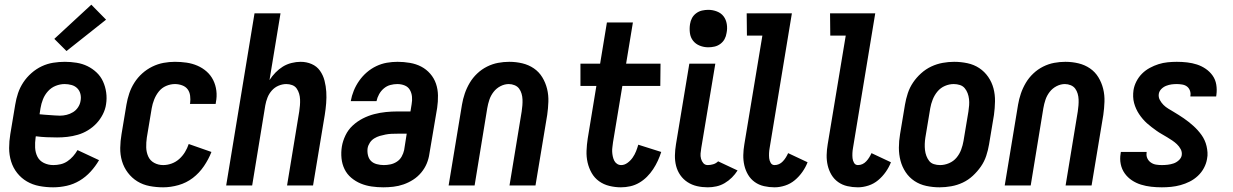

<svg xmlns="http://www.w3.org/2000/svg" viewBox="-20 -792 5265 820"><path d="M207 8Q177 8 148 2.5Q119 -3 95 -17Q71 -31 53.5 -53Q36 -75 27.5 -102.5Q19 -130 19 -159.5Q19 -189 24 -219L45 -345Q49 -370 57 -394Q65 -418 79.5 -440Q94 -462 114.5 -480Q135 -498 158.5 -509Q182 -520 207 -524Q232 -528 257 -528Q282 -528 307 -524Q332 -520 353.5 -509.5Q375 -499 392.5 -482.5Q410 -466 420 -444Q430 -422 433.5 -397Q437 -372 433 -347Q430 -325 419 -303.5Q408 -282 392 -265Q376 -248 355.5 -235.5Q335 -223 312.5 -216.5Q290 -210 268 -207.5Q246 -205 224 -205Q201 -205 178.5 -206Q156 -207 133 -210L132 -204Q129 -183 130 -161.5Q131 -140 140 -122.5Q149 -105 167.5 -96Q186 -87 208 -87Q223 -87 238.5 -90.5Q254 -94 267.5 -103Q281 -112 292 -124.5Q303 -137 311 -151L403 -108Q388 -82 367 -59Q346 -36 320 -20.5Q294 -5 265 1.5Q236 8 207 8ZM236 -298Q250 -298 264.5 -301.5Q279 -305 292 -313Q305 -321 313.5 -334Q322 -347 324 -361Q327 -376 323.5 -390.5Q320 -405 310 -415Q300 -425 285.5 -429Q271 -433 256 -433Q237 -433 218 -425.5Q199 -418 185 -402.5Q171 -387 163.5 -368Q156 -349 153 -330L149 -304Q160 -303 171 -302Q182 -301 192.5 -300.5Q203 -300 214 -299Q225 -298 236 -298ZM264 -574 212 -626 370 -772 433 -708Z M677 8Q647 8 618.5 2.5Q590 -3 566.5 -17.5Q543 -32 526 -54.5Q509 -77 501 -104Q493 -131 493.5 -160.5Q494 -190 499 -219L520 -345Q524 -369 532 -393Q540 -417 554 -439Q568 -461 587.5 -478.5Q607 -496 630.5 -507.5Q654 -519 678.5 -523.5Q703 -528 727 -528Q752 -528 776.5 -524.5Q801 -521 823 -511.5Q845 -502 862.5 -486.5Q880 -471 890.5 -450Q901 -429 904 -404.5Q907 -380 902 -355L901 -348H791L792 -351Q794 -367 792 -383Q790 -399 781.5 -410.5Q773 -422 758 -427.5Q743 -433 727 -433Q708 -433 689.5 -425Q671 -417 658.5 -401.5Q646 -386 638.5 -367Q631 -348 628 -330L607 -204Q604 -183 604.5 -162.5Q605 -142 613 -124Q621 -106 638.5 -96.5Q656 -87 677 -87Q695 -87 713 -93.5Q731 -100 745.5 -113Q760 -126 770 -142.5Q780 -159 786 -177L883 -143Q871 -112 851 -82.5Q831 -53 803.5 -32Q776 -11 742.5 -1.5Q709 8 677 8Z M946 0 1067 -735H1178L1131 -450Q1142 -467 1156.5 -482Q1171 -497 1188 -507.5Q1205 -518 1225 -523Q1245 -528 1264 -528Q1289 -528 1311 -518.5Q1333 -509 1346.5 -490Q1360 -471 1366 -447.5Q1372 -424 1373.5 -400Q1375 -376 1373 -351Q1371 -326 1367 -301L1317 0H1206L1258 -316Q1260 -329 1261 -342Q1262 -355 1261.5 -367.5Q1261 -380 1257.5 -392Q1254 -404 1247 -414Q1240 -424 1228 -428.5Q1216 -433 1203 -433Q1186 -433 1169.5 -426Q1153 -419 1141 -405.5Q1129 -392 1122.5 -375.5Q1116 -359 1113 -342L1057 0Z M1617 8Q1592 8 1567.5 4.5Q1543 1 1521 -8Q1499 -17 1480.5 -32.5Q1462 -48 1451.5 -69.5Q1441 -91 1438.5 -116Q1436 -141 1440 -166Q1444 -190 1455.5 -214Q1467 -238 1486.5 -256Q1506 -274 1529.5 -286Q1553 -298 1578 -304.5Q1603 -311 1628 -313.5Q1653 -316 1677 -316H1733L1738 -347Q1741 -363 1739.5 -379Q1738 -395 1730.5 -408Q1723 -421 1708.5 -427Q1694 -433 1677 -433Q1662 -433 1647 -429Q1632 -425 1619.5 -414.5Q1607 -404 1599 -389.5Q1591 -375 1588 -360H1478Q1482 -383 1491 -405Q1500 -427 1514 -447Q1528 -467 1546.5 -483Q1565 -499 1587 -509.5Q1609 -520 1632 -524Q1655 -528 1678 -528Q1704 -528 1730.5 -523.5Q1757 -519 1779 -507.5Q1801 -496 1817.5 -477Q1834 -458 1842 -434.5Q1850 -411 1850.5 -384.5Q1851 -358 1847 -331L1814 -136Q1811 -114 1802.5 -93.5Q1794 -73 1779 -55Q1764 -37 1744.5 -24.5Q1725 -12 1703.5 -4.5Q1682 3 1660 5.5Q1638 8 1617 8ZM1619 -87Q1633 -87 1647.5 -90Q1662 -93 1675 -101.5Q1688 -110 1695.5 -123.5Q1703 -137 1706 -151L1717 -221H1677Q1664 -221 1652 -220.5Q1640 -220 1627 -217.5Q1614 -215 1602 -211.5Q1590 -208 1578.5 -201Q1567 -194 1559.5 -182.5Q1552 -171 1550 -159Q1548 -144 1551.5 -129Q1555 -114 1564.5 -104.5Q1574 -95 1589 -91Q1604 -87 1619 -87Z M1896 0 1953 -345Q1957 -369 1965 -392.5Q1973 -416 1986 -438Q1999 -460 2018 -478Q2037 -496 2060 -507.5Q2083 -519 2107 -523.5Q2131 -528 2155 -528Q2184 -528 2211 -521.5Q2238 -515 2260 -500Q2282 -485 2296 -462Q2310 -439 2316.5 -412.5Q2323 -386 2322 -357.5Q2321 -329 2317 -301L2267 0H2156L2208 -316Q2210 -329 2211 -342Q2212 -355 2211.5 -367.5Q2211 -380 2207.5 -392Q2204 -404 2197 -413.5Q2190 -423 2178 -428Q2166 -433 2153 -433Q2135 -433 2117.5 -424Q2100 -415 2088 -399.5Q2076 -384 2070 -366Q2064 -348 2061 -330L2007 0Z M2632 8Q2607 8 2582.5 2Q2558 -4 2538.5 -18Q2519 -32 2507 -53Q2495 -74 2489.5 -98Q2484 -122 2485 -148Q2486 -174 2490 -200L2527 -425H2459V-520H2543L2572 -696H2683L2654 -520H2801L2800 -425H2638L2598 -184Q2597 -174 2595.5 -164Q2594 -154 2594.5 -144Q2595 -134 2597 -124.5Q2599 -115 2603 -106.5Q2607 -98 2615 -92.5Q2623 -87 2633 -87Q2647 -87 2660 -96.5Q2673 -106 2682 -119Q2691 -132 2696.5 -146Q2702 -160 2706 -174L2804 -143Q2798 -124 2789.5 -105.5Q2781 -87 2769.5 -69.5Q2758 -52 2743 -37Q2728 -22 2710 -11.5Q2692 -1 2672 3.5Q2652 8 2632 8Z M3003 8Q2979 8 2957 3Q2935 -2 2916.5 -14Q2898 -26 2885.5 -44Q2873 -62 2867.5 -83.5Q2862 -105 2862.5 -128.5Q2863 -152 2867 -176L2924 -520H3035L2975 -160Q2973 -148 2972 -136.5Q2971 -125 2974 -114Q2977 -103 2984 -95Q2991 -87 3003 -87Q3014 -87 3026 -90.5Q3038 -94 3047 -103L3130 -64Q3120 -48 3106 -34Q3092 -20 3075 -10Q3058 0 3039.5 4Q3021 8 3003 8ZM3005 -590Q2986 -590 2968.5 -597Q2951 -604 2940 -618Q2929 -632 2926.5 -651Q2924 -670 2927 -689Q2929 -703 2935.5 -715Q2942 -727 2953.5 -735.5Q2965 -744 2978.5 -747Q2992 -750 3005 -750Q3024 -750 3042 -743Q3060 -736 3070.5 -722Q3081 -708 3084 -689Q3087 -670 3083 -651Q3081 -637 3074.5 -625Q3068 -613 3056.5 -604.5Q3045 -596 3031.5 -593Q3018 -590 3005 -590Z M3288 8Q3265 8 3243 3Q3221 -2 3203.5 -14.5Q3186 -27 3175 -45.5Q3164 -64 3159 -85.5Q3154 -107 3154.5 -130Q3155 -153 3159 -176L3236 -640H3170L3169 -735H3362L3267 -160Q3265 -149 3264.5 -138Q3264 -127 3265 -116.5Q3266 -106 3271.5 -96.5Q3277 -87 3288 -87Q3298 -87 3307 -91Q3316 -95 3323.5 -103Q3331 -111 3336.5 -120Q3342 -129 3346 -138L3429 -99Q3421 -78 3407 -58Q3393 -38 3374.5 -22.5Q3356 -7 3333 0.5Q3310 8 3288 8Z M3644 8Q3621 8 3599 3Q3577 -2 3559.5 -14.5Q3542 -27 3531 -45.5Q3520 -64 3515 -85.5Q3510 -107 3510.5 -130Q3511 -153 3515 -176L3592 -640H3526L3525 -735H3718L3623 -160Q3621 -149 3620.5 -138Q3620 -127 3621 -116.5Q3622 -106 3627.5 -96.5Q3633 -87 3644 -87Q3654 -87 3663 -91Q3672 -95 3679.5 -103Q3687 -111 3692.5 -120Q3698 -129 3702 -138L3785 -99Q3777 -78 3763 -58Q3749 -38 3730.5 -22.5Q3712 -7 3689 0.5Q3666 8 3644 8Z M3993 8Q3964 8 3936 2Q3908 -4 3885.5 -19Q3863 -34 3848 -56.5Q3833 -79 3826 -105.5Q3819 -132 3819 -161Q3819 -190 3824 -219L3845 -345Q3849 -369 3857 -393.5Q3865 -418 3879.5 -439.5Q3894 -461 3914 -479Q3934 -497 3957.5 -508Q3981 -519 4006 -523.5Q4031 -528 4055 -528Q4084 -528 4112 -522Q4140 -516 4162.5 -501Q4185 -486 4200.5 -463.5Q4216 -441 4223 -414.5Q4230 -388 4229.5 -359Q4229 -330 4225 -301L4204 -175Q4200 -151 4192 -126.5Q4184 -102 4169 -80.5Q4154 -59 4134.5 -41Q4115 -23 4091.5 -12Q4068 -1 4042.5 3.5Q4017 8 3993 8ZM3995 -87Q4014 -87 4033 -95Q4052 -103 4065 -118.5Q4078 -134 4085 -153Q4092 -172 4095 -190L4116 -316Q4118 -329 4119 -342.5Q4120 -356 4118.5 -369Q4117 -382 4112.5 -394Q4108 -406 4100 -415.5Q4092 -425 4079.5 -429Q4067 -433 4053 -433Q4034 -433 4015.5 -425Q3997 -417 3984 -401.5Q3971 -386 3963.5 -367Q3956 -348 3953 -330L3932 -204Q3930 -191 3929.5 -177.5Q3929 -164 3930.5 -151Q3932 -138 3936.5 -126Q3941 -114 3948.5 -104.5Q3956 -95 3968.5 -91Q3981 -87 3995 -87Z M4271 0 4328 -345Q4332 -369 4340 -392.5Q4348 -416 4361 -438Q4374 -460 4393 -478Q4412 -496 4435 -507.5Q4458 -519 4482 -523.5Q4506 -528 4530 -528Q4559 -528 4586 -521.5Q4613 -515 4635 -500Q4657 -485 4671 -462Q4685 -439 4691.5 -412.5Q4698 -386 4697 -357.5Q4696 -329 4692 -301L4642 0H4531L4583 -316Q4585 -329 4586 -342Q4587 -355 4586.5 -367.5Q4586 -380 4582.5 -392Q4579 -404 4572 -413.5Q4565 -423 4553 -428Q4541 -433 4528 -433Q4510 -433 4492.5 -424Q4475 -415 4463 -399.5Q4451 -384 4445 -366Q4439 -348 4436 -330L4382 0Z M4942 8Q4919 8 4896.5 5.5Q4874 3 4853 -3.5Q4832 -10 4814 -22Q4796 -34 4783.5 -51.5Q4771 -69 4766.5 -91Q4762 -113 4766 -136L4767 -143H4877V-140Q4875 -127 4880 -116Q4885 -105 4895 -98Q4905 -91 4917 -89Q4929 -87 4942 -87Q4955 -87 4967.5 -88.5Q4980 -90 4992 -94Q5004 -98 5014.5 -107.5Q5025 -117 5027 -129Q5029 -143 5022.5 -155Q5016 -167 5006.5 -176Q4997 -185 4986.5 -192Q4976 -199 4964.5 -206Q4953 -213 4941.5 -219.5Q4930 -226 4919.5 -233.5Q4909 -241 4898.5 -249Q4888 -257 4878.5 -265.5Q4869 -274 4860.5 -284Q4852 -294 4845 -304.5Q4838 -315 4832.5 -327Q4827 -339 4823.5 -352Q4820 -365 4819.5 -379Q4819 -393 4821 -407Q4824 -426 4833.5 -444.5Q4843 -463 4857.5 -477.5Q4872 -492 4890.5 -502Q4909 -512 4928 -518Q4947 -524 4967 -526Q4987 -528 5006 -528Q5028 -528 5050 -525.5Q5072 -523 5092 -516.5Q5112 -510 5129.5 -498Q5147 -486 5159 -469Q5171 -452 5174.5 -430.5Q5178 -409 5175 -387L5174 -380H5064V-383Q5066 -394 5062 -405Q5058 -416 5049.5 -422.5Q5041 -429 5029 -431Q5017 -433 5006 -433Q4994 -433 4983 -431.5Q4972 -430 4960.5 -425.5Q4949 -421 4940 -412Q4931 -403 4929 -391Q4927 -377 4933.5 -365Q4940 -353 4949 -344Q4958 -335 4969.5 -328Q4981 -321 4992 -314.5Q5003 -308 5014 -301Q5025 -294 5036 -286.5Q5047 -279 5057 -271Q5067 -263 5076.5 -254.5Q5086 -246 5095 -236Q5104 -226 5111.5 -215.5Q5119 -205 5124.5 -193Q5130 -181 5133 -168Q5136 -155 5137 -141Q5138 -127 5135 -113Q5132 -94 5122 -75Q5112 -56 5096 -41Q5080 -26 5061 -16.5Q5042 -7 5022 -1.5Q5002 4 4982 6Q4962 8 4942 8Z"/></svg>

Font: Iosevka QP
Style: Bold Italic
Weight: 700
Italic angle: -9°
Designer: Belleve Invis
Foundry: Belleve Invis
Version: Version 20.0.0; ttfautohint (v1.8.4)